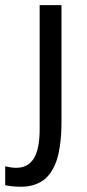

<svg xmlns="http://www.w3.org/2000/svg" viewBox="-72 -521 337 748"><path d="M10.3 206.5Q-21 206.5 -51.8 200.7V127Q-26.4 132.8 -8.8 132.8Q37.1 132.8 59.8 96.2Q82.5 59.6 82.5 -17.6V-501H167.5V-50.8Q167.5 -23.4 166.3 -0.7Q165 22 161.1 49.3Q157.2 76.7 150.6 98.1Q144 119.6 132.1 140.6Q120.1 161.6 104 175.5Q87.9 189.5 64 198Q40 206.5 10.3 206.5Z"/></svg>

Font: Muli
Style: Regular
Weight: 400
Designer: Vernon Adams
Foundry: newtypography
Version: Version 2; ttfautohint (v1.00rc1.6-4cba) -l 8 -r 50 -G 200 -